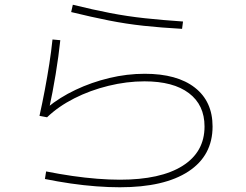

<svg xmlns="http://www.w3.org/2000/svg" viewBox="-20 -774 1040 812"><path d="M487 18Q440 18 387 14Q334 10 279 2Q224 -6 170 -17L175 -49Q230 -38 285 -30Q340 -22 391.5 -18Q443 -14 487 -14Q659 -14 752 -72.5Q845 -131 845 -239Q845 -330 779 -380Q713 -430 591 -430Q516 -430 438.5 -411Q361 -392 294 -358Q227 -324 179 -278L147 -284Q159 -338 169.5 -393.5Q180 -449 188.5 -503.5Q197 -558 202 -607L235 -604Q228 -537 215.5 -460.5Q203 -384 187 -311L180 -319Q232 -362 299.5 -394Q367 -426 442 -444Q517 -462 592 -462Q729 -462 804 -403.5Q879 -345 879 -239Q879 -116 777 -49Q675 18 487 18ZM750 -652Q661 -657 587 -665Q513 -673 440 -687.5Q367 -702 281 -723L288 -754Q373 -733 445.5 -719Q518 -705 592 -697Q666 -689 754 -683Z"/></svg>

Font: M PLUS 2 Thin ExtraLight
Style: Regular
Weight: 250
Version: Version 1.001